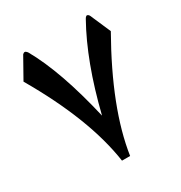

<svg xmlns="http://www.w3.org/2000/svg" viewBox="-170 -850 917 972"><g transform="rotate(-30 288.5 -364.0)"><path d="M30.8 -596.7 98.6 -717.3Q111.3 -730.5 122.6 -716.3Q124 -714.4 126 -711.9Q219.7 -546.9 289.1 -249Q357.4 -526.4 462.9 -714.4Q473.1 -732.9 483.4 -724.1Q487.3 -721.2 489.7 -716.3L541.5 -597.2Q348.1 -256.8 310.1 -1H262.7Q224.1 -264.6 30.8 -596.7Z"/></g></svg>

Font: DimaBanoo
Style: Bold
Weight: 800
Designer: R.Balvardi
Foundry: R.Balvardi
Version: Version 1.0.0-alpha3